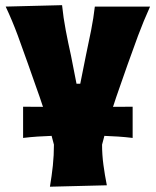

<svg xmlns="http://www.w3.org/2000/svg" viewBox="-20 -526 604 744"><path d="M69.5 8.5V-112.5Q89 -112.5 108.2 -112.2Q127.5 -112 146.5 -112Q140 -132 133.5 -150.8Q127 -169.5 120.5 -187.5L89 -277Q69.5 -332.5 48.8 -388.8Q28 -445 2 -500.5L220.5 -506Q225.5 -457 234.8 -408.5Q244 -360 255 -311L276.5 -201.5H291L313 -311.5Q324 -362 333.2 -409.2Q342.5 -456.5 347.5 -500.5H561.5Q536 -444 515 -387.8Q494 -331.5 474.5 -276L443 -186Q436.5 -167.5 430.2 -149.2Q424 -131 418 -112Q436.5 -112 455.5 -112.2Q474.5 -112.5 494 -112.5V8.5Q465.5 5 438 3.2Q410.5 1.5 384.5 0.5Q380 17 375.5 34.5Q375.5 74 380.8 113Q386 152 394 192L173.5 197.5Q180.5 156 184.8 115.8Q189 75.5 189 34.5Q184.5 17 180 0.5Q153.5 1.5 125.8 3.2Q98 5 69.5 8.5Z"/></svg>

Font: Commissioner Flair ExtraBold
Style: Regular
Weight: 800
Designer: Kostas Bartsokas
Foundry: Kostas Bartsokas
Version: Version 1.000; ttfautohint (v1.8.3)